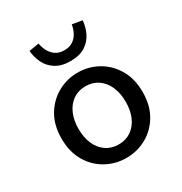

<svg xmlns="http://www.w3.org/2000/svg" viewBox="-174 -861 947 1001"><g transform="rotate(-30 300.0 -361.0)"><path d="M300 12Q236 12 180.5 -18Q125 -48 90.5 -105.5Q56 -163 56 -244Q56 -325 90.5 -382.5Q125 -440 180.5 -470.5Q236 -501 300 -501Q364 -501 419.5 -470.5Q475 -440 509.5 -382.5Q544 -325 544 -244Q544 -163 509.5 -105.5Q475 -48 419.5 -18Q364 12 300 12ZM300 -69Q343 -69 375 -91Q407 -113 424.5 -152Q442 -191 442 -244Q442 -296 424.5 -335.5Q407 -375 375 -397Q343 -419 300 -419Q257 -419 225 -397Q193 -375 175.5 -335.5Q158 -296 158 -244Q158 -191 175.5 -152Q193 -113 225 -91Q257 -69 300 -69ZM300 -571Q246 -571 211.5 -593Q177 -615 160 -650Q143 -685 140 -724L200 -734Q204 -709 216 -686.5Q228 -664 248.5 -650Q269 -636 300 -636Q331 -636 352 -650Q373 -664 384.5 -686.5Q396 -709 400 -734L460 -724Q457 -685 440 -650Q423 -615 389 -593Q355 -571 300 -571Z"/></g></svg>

Font: Source Code Pro ExtraLight Medium
Style: Regular
Weight: 500
Monospace: yes
Version: Version 1.018;hotconv 1.0.116;makeotfexe 2.5.65601